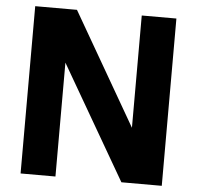

<svg xmlns="http://www.w3.org/2000/svg" viewBox="-54 -826 909 881"><g transform="rotate(5 401.0 -385.5)"><path d="M723.1 0H537.1L233.4 -524.4V0H72.8V-770.5H265.1L563.5 -253.4V-770.5H723.1Z"/></g></svg>

Font: Nobile-bold
Style: Bold
Weight: 700
Version: Version 1.000;PS 001.000;hotconv 1.0.38